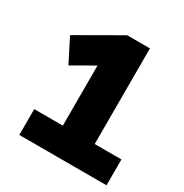

<svg xmlns="http://www.w3.org/2000/svg" viewBox="-163 -835 927 965"><g transform="rotate(30 300.0 -352.5)"><path d="M81 0V-150H247V-551L333 -548L120 -426L51 -562L300 -705H432V-150H587V0Z"/></g></svg>

Font: Nunito Sans 7pt Black
Style: Regular
Weight: 900
Designer: Vernon Adams
Foundry: Vernon Adams
Version: Version 3.101;gftools[0.9.27]